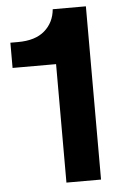

<svg xmlns="http://www.w3.org/2000/svg" viewBox="-52 -758 498 796"><g transform="rotate(-5 196.5 -360.5)"><path d="M192 0V-493H11V-598H43Q115 -598 154 -632Q193 -666 198 -721H336V0Z"/></g></svg>

Font: Mona Sans Expanded SemiBold
Style: Regular
Weight: 600
Width: 7
Designer: Deni Anggara
Foundry: GitHub
Version: Version 2.000